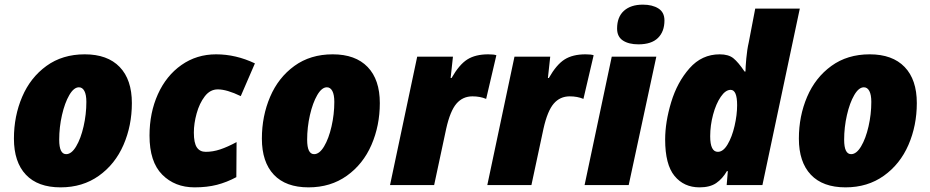

<svg xmlns="http://www.w3.org/2000/svg" viewBox="-20 -797 4004 827"><path d="M40 -200Q40 -297 75.5 -380Q111 -463 180 -513Q249 -563 345 -563Q443 -563 495.5 -508.5Q548 -454 548 -353Q548 -256 512 -173Q476 -90 406 -40Q336 10 241 10Q143 10 91.5 -44.5Q40 -99 40 -200ZM352 -358Q352 -389 343.5 -405Q335 -421 320 -421Q298 -421 278.5 -387.5Q259 -354 247 -301.5Q235 -249 235 -195Q235 -133 265 -133Q288 -133 308 -166.5Q328 -200 340 -252.5Q352 -305 352 -358Z M624 -213Q624 -311 660 -391Q696 -471 761.5 -517Q827 -563 911 -563Q996 -563 1078 -524L1017 -383Q957 -412 918 -412Q885 -412 862 -382Q839 -352 827 -308.5Q815 -265 815 -226Q815 -181 828 -162Q841 -143 866 -143Q897 -143 928.5 -153.5Q960 -164 999 -185L998 -34Q957 -12 914.5 -1Q872 10 818 10Q733 10 678.5 -45Q624 -100 624 -213Z M1108 -200Q1108 -297 1143.5 -380Q1179 -463 1248 -513Q1317 -563 1413 -563Q1511 -563 1563.5 -508.5Q1616 -454 1616 -353Q1616 -256 1580 -173Q1544 -90 1474 -40Q1404 10 1309 10Q1211 10 1159.5 -44.5Q1108 -99 1108 -200ZM1420 -358Q1420 -389 1411.5 -405Q1403 -421 1388 -421Q1366 -421 1346.5 -387.5Q1327 -354 1315 -301.5Q1303 -249 1303 -195Q1303 -133 1333 -133Q1356 -133 1376 -166.5Q1396 -200 1408 -252.5Q1420 -305 1420 -358Z M1777 -553H1931L1921 -461H1925Q1958 -519 1993 -541Q2028 -563 2083 -563Q2108 -563 2118 -559L2074 -371Q2048 -382 2015 -382Q1973 -382 1946 -350.5Q1919 -319 1902 -243L1850 0H1660Z M2196 -553H2350L2340 -461H2344Q2377 -519 2412 -541Q2447 -563 2502 -563Q2527 -563 2537 -559L2493 -371Q2467 -382 2434 -382Q2392 -382 2365 -350.5Q2338 -319 2321 -243L2269 0H2079Z M2638 -674Q2638 -724 2667.5 -750.5Q2697 -777 2749 -777Q2790 -777 2816 -760.5Q2842 -744 2842 -709Q2842 -661 2814 -633.5Q2786 -606 2730 -606Q2688 -606 2663 -622.5Q2638 -639 2638 -674ZM2615 -553H2807L2688 0H2498Z M2845 -196Q2845 -271 2871 -357Q2897 -443 2950 -503Q3003 -563 3080 -563Q3118 -563 3139 -546Q3160 -529 3187 -489H3191Q3191 -506 3194.5 -545Q3198 -584 3205 -614L3233 -760H3425L3264 0H3110L3115 -60H3111Q3092 -27 3065 -8.5Q3038 10 2993 10Q2926 10 2885.5 -39Q2845 -88 2845 -196ZM3155 -344Q3155 -410 3127 -410Q3105 -410 3084.5 -380Q3064 -350 3051.5 -303.5Q3039 -257 3039 -210Q3039 -143 3072 -143Q3095 -143 3114 -175Q3133 -207 3144 -254.5Q3155 -302 3155 -344Z M3421 -200Q3421 -297 3456.5 -380Q3492 -463 3561 -513Q3630 -563 3726 -563Q3824 -563 3876.5 -508.5Q3929 -454 3929 -353Q3929 -256 3893 -173Q3857 -90 3787 -40Q3717 10 3622 10Q3524 10 3472.5 -44.5Q3421 -99 3421 -200ZM3733 -358Q3733 -389 3724.5 -405Q3716 -421 3701 -421Q3679 -421 3659.5 -387.5Q3640 -354 3628 -301.5Q3616 -249 3616 -195Q3616 -133 3646 -133Q3669 -133 3689 -166.5Q3709 -200 3721 -252.5Q3733 -305 3733 -358Z"/></svg>

Font: Noto Sans Display Black
Style: Italic
Weight: 900
Italic angle: -12°
Designer: Monotype Design team
Foundry: Monotype Imaging Inc.
Version: Version 1.000